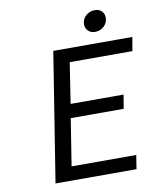

<svg xmlns="http://www.w3.org/2000/svg" viewBox="-90 -897 805 968"><g transform="rotate(-10 312.5 -413.0)"><path d="M444.8 -717.8Q423.3 -717.8 409.7 -731.2Q396 -744.6 396 -765.1Q396 -791 415.5 -808.6Q435.1 -826.2 461.9 -826.2Q483.4 -826.2 496.6 -813.2Q509.8 -800.3 509.8 -779.8Q509.8 -753.9 490.7 -735.8Q471.7 -717.8 444.8 -717.8ZM115.2 0 220.2 -660.2H625L612.8 -589.8H292L259.8 -381.8H530.8L519 -311H248L210 -70.8H541L529.8 0Z"/></g></svg>

Font: Office Code Pro D Italic
Style: Regular
Weight: 400
Italic angle: -9°
Designer: Nathan Rutzky & Paul D. Hunt
Foundry: Adobe Systems Incorporated
Version: Version 1.004;PS 001.004;hotconv 1.0.70;makeotf.lib2.5.58329